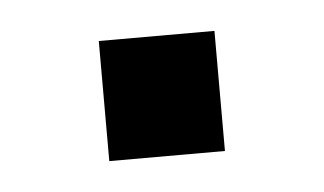

<svg xmlns="http://www.w3.org/2000/svg" viewBox="-26 -440 290 172"><g transform="rotate(-5 119.0 -354.0)"><path d="M67 -300V-408H171V-300Z"/></g></svg>

Font: CBA Beacon Sans
Style: Regular
Weight: 400
Designer: Wei Huang
Foundry: Wei Huang
Version: Version 1.002